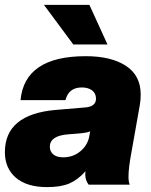

<svg xmlns="http://www.w3.org/2000/svg" viewBox="-20 -756 620 786"><path d="M173 10Q90 10 45 -28.5Q0 -67 0 -133Q0 -288 208 -306L327 -316Q373 -319 373 -352Q373 -374 357 -386Q341 -398 315 -398Q261 -398 248 -346H64Q81 -526 331 -526Q435 -526 495.5 -486.5Q556 -447 556 -369Q556 -345 552 -324L518 -132Q506 -68 506 -33Q506 -12 511 0H343Q329 -18 329 -42Q329 -49 330 -55Q299 -20 264 -5Q229 10 173 10ZM239 -112Q280 -112 310 -137.5Q340 -163 346 -201L349 -219Q345 -214 308 -210L258 -206Q184 -200 184 -155Q184 -136 198 -124Q212 -112 239 -112ZM420 -574H280L160 -736H346Z"/></svg>

Font: Creato Display Black
Style: Italic
Weight: 900
Italic angle: -10°
Version: Version 1.000